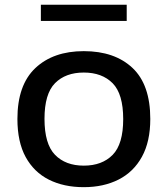

<svg xmlns="http://www.w3.org/2000/svg" viewBox="-20 -764 693 794"><path d="M326.5 10Q244 10 182.2 -21Q120.5 -52 86.2 -114.5Q52 -177 52 -272Q52 -412.5 126.2 -482.5Q200.5 -552.5 326.5 -552.5Q454 -552.5 527.8 -483.2Q601.5 -414 601.5 -272Q601.5 -178.5 567 -115.8Q532.5 -53 470.5 -21.5Q408.5 10 326.5 10ZM326.5 -79Q402 -79 445.8 -123.5Q489.5 -168 489.5 -271.5Q489.5 -375.5 445.8 -419.8Q402 -464 326.5 -464Q251 -464 207.5 -420Q164 -376 164 -272.5Q164 -168.5 207.5 -123.8Q251 -79 326.5 -79ZM149 -677.5V-744.5H504V-677.5Z"/></svg>

Font: Encode Sans Exp Md
Style: Regular
Weight: 500
Width: 7
Designer: Multiple Designers
Foundry: Impallari Type
Version: Version 3.002; ttfautohint (v1.8.3) -l 8 -r 50 -G 200 -x 14 